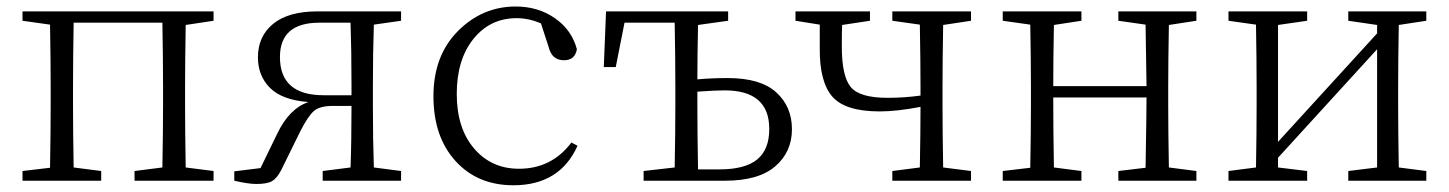

<svg xmlns="http://www.w3.org/2000/svg" viewBox="-20 -545 4370 579"><path d="M624 -482.4 540 -469.7Q538.1 -360.4 538.1 -284.2V-226.6Q538.1 -149.4 540 -40L624 -29.3V0H385.7V-29.3L469.7 -40Q471.7 -149.4 471.7 -226.6V-284.2Q471.7 -367.2 469.7 -476.6H202.1Q200.2 -367.2 200.2 -284.2V-226.6Q200.2 -149.4 202.1 -40L285.2 -29.3V0H47.9V-29.3L130.9 -39.1Q132.8 -150.4 132.8 -226.6V-284.2Q132.8 -361.3 130.9 -470.7L47.9 -482.4V-510.7H624Z M956.1 -257.8H1040V-284.2Q1040 -394.5 1037.1 -476.6H943.4Q824.2 -476.6 824.2 -373Q824.2 -257.8 956.1 -257.8ZM1189.5 -482.4 1107.4 -470.7Q1104.5 -388.7 1104.5 -284.2V-226.6Q1104.5 -122.1 1107.4 -40L1189.5 -29.3V0H953.1V-29.3L1037.1 -40Q1040 -117.2 1040 -225.6H983.4Q944.3 -225.6 926.8 -210.4Q909.2 -195.3 885.7 -149.4L828.1 -32.2Q815.4 -7.8 800.8 1Q786.1 9.8 752.9 9.8Q728.5 9.8 686.5 0V-28.3L765.6 -38.1L816.4 -142.6Q852.5 -217.8 910.2 -237.3Q831.1 -243.2 794.4 -279.8Q757.8 -316.4 757.8 -372.1Q757.8 -435.5 803.7 -473.1Q849.6 -510.7 937.5 -510.7H1189.5Z M1703.1 -115.2 1721.7 -105.5Q1668 13.7 1528.3 13.7Q1419.9 13.7 1353.5 -59.6Q1287.1 -132.8 1287.1 -254.9Q1287.1 -377 1360.8 -451.2Q1434.6 -525.4 1535.2 -525.4Q1602.5 -525.4 1653.3 -490.2Q1704.1 -455.1 1719.7 -396.5Q1713.9 -363.3 1680.7 -363.3Q1644.5 -363.3 1634.8 -402.3L1611.3 -474.6Q1574.2 -490.2 1538.1 -490.2Q1458 -490.2 1407.7 -427.7Q1357.4 -365.2 1357.4 -261.7Q1357.4 -158.2 1409.7 -97.2Q1461.9 -36.1 1544.9 -36.1Q1643.6 -36.1 1703.1 -115.2Z M2085 -34.2H2149.4Q2226.6 -34.2 2263.2 -64Q2299.8 -93.8 2299.8 -156.2Q2299.8 -272.5 2165 -272.5Q2137.7 -272.5 2083 -268.6V-226.6Q2083 -143.6 2085 -34.2ZM2175.8 -482.4 2085 -469.7Q2083 -374 2083 -305.7Q2125 -309.6 2174.8 -309.6Q2273.4 -309.6 2320.8 -266.6Q2368.2 -223.6 2368.2 -155.3Q2368.2 -86.9 2317.9 -43.5Q2267.6 0 2166 0H1920.9V-29.3L2014.6 -40Q2016.6 -149.4 2016.6 -226.6V-284.2Q2016.6 -367.2 2014.6 -476.6H1863.3L1836.9 -342.8H1800.8L1807.6 -510.7H2175.8Z M2908.2 -482.4 2824.2 -469.7Q2822.3 -360.4 2822.3 -284.2V-226.6Q2822.3 -149.4 2824.2 -40L2908.2 -29.3V0H2670.9V-29.3L2753.9 -40Q2755.9 -145.5 2755.9 -222.7Q2684.6 -209 2632.8 -209Q2529.3 -209 2490.2 -253.4Q2451.2 -297.9 2452.1 -399.4V-470.7L2378.9 -482.4V-510.7H2603.5V-482.4L2519.5 -469.7Q2518.6 -447.3 2518.6 -404.3Q2518.6 -315.4 2545.4 -282.7Q2572.3 -250 2656.2 -250Q2707 -250 2755.9 -256.8V-284.2Q2755.9 -361.3 2753.9 -470.7L2670.9 -482.4V-510.7H2908.2Z M3587.9 -482.4 3504.9 -469.7Q3502.9 -360.4 3502.9 -284.2V-226.6Q3502.9 -149.4 3504.9 -40L3587.9 -29.3V0H3352.5V-29.3L3434.6 -39.1Q3437.5 -206.1 3437.5 -251H3156.2Q3156.2 -149.4 3158.2 -40L3241.2 -29.3V0H3003.9V-29.3L3086.9 -39.1Q3088.9 -150.4 3088.9 -226.6V-284.2Q3088.9 -361.3 3086.9 -470.7L3003.9 -482.4V-510.7H3241.2V-482.4L3158.2 -469.7Q3156.2 -364.3 3156.2 -285.2H3437.5Q3437.5 -309.6 3434.6 -470.7L3352.5 -482.4V-510.7H3587.9Z M4281.2 -482.4 4198.2 -469.7Q4196.3 -360.4 4196.3 -284.2V-226.6Q4196.3 -149.4 4198.2 -40L4281.2 -29.3V0H4045.9V-29.3L4132.8 -40V-396.5L3834 -69.3V-40L3921.9 -29.3V0H3684.6V-29.3L3767.6 -40Q3769.5 -149.4 3769.5 -226.6V-284.2Q3769.5 -361.3 3767.6 -470.7L3684.6 -482.4V-510.7H3921.9V-482.4L3834 -469.7V-117.2L4132.8 -444.3V-469.7L4045.9 -482.4V-510.7H4281.2Z"/></svg>

Font: GenYoMin TW TTF Light
Style: Regular
Weight: 300
Version: Version 1.300